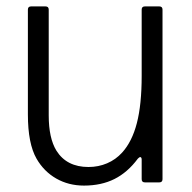

<svg xmlns="http://www.w3.org/2000/svg" viewBox="-20 -569 598 599"><path d="M94 -74Q67 -121 67 -212V-539Q67 -549 77 -549H122Q132 -549 132 -539V-209Q132 -138 156 -99Q188 -48 256 -48Q287 -48 314 -59.5Q341 -71 361 -93Q392 -127 407 -185Q422 -243 422 -332V-539Q422 -549 432 -549H477Q487 -549 487 -539V-10Q487 0 477 0H432Q422 0 422 -10V-71Q422 -79 417 -79Q415 -79 410 -74Q378 -31 337 -10.5Q296 10 242 10Q194 10 155.5 -12Q117 -34 94 -74Z"/></svg>

Font: Open Sauce Two Light
Style: Regular
Weight: 300
Designer: Alfredo Marco Pradil
Foundry: Creative Sauce Fz LLC
Version: Version 1.477